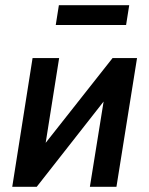

<svg xmlns="http://www.w3.org/2000/svg" viewBox="-20 -717 572 737"><path d="M27 0 105 -494H207L146 -110H109L412 -494H506L427 0H325L387 -385H423L121 0ZM194 -621 206 -697H476L464 -621Z"/></svg>

Font: Nunito Sans 10pt Condensed
Style: Bold Italic
Weight: 700
Width: 3
Italic angle: -9°
Designer: Vernon Adams
Foundry: Vernon Adams
Version: Version 3.101;gftools[0.9.27]